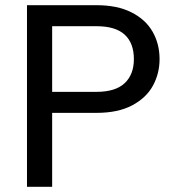

<svg xmlns="http://www.w3.org/2000/svg" viewBox="-20 -720 674 740"><path d="M84 -700H352Q432 -700 486.5 -672.5Q541 -645 568 -598Q595 -551 595 -492Q595 -437 569.5 -390Q544 -343 489.5 -314Q435 -285 352 -285H181V0H84ZM496 -492Q496 -554 460.5 -586.5Q425 -619 352 -619H181V-366H352Q425 -366 460.5 -399.5Q496 -433 496 -492Z"/></svg>

Font: AF Albert Sans Medium
Style: Regular
Weight: 500
Designer: Andreas Rasmussen
Foundry: a.Foundry
Version: Version 1.300;Glyphs 3.2 (3231)